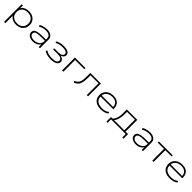

<svg xmlns="http://www.w3.org/2000/svg" viewBox="688 -2729 5143 5143"><g transform="rotate(45 3259.5 -157.5)"><path d="M114 180V-487H162V-367H155Q177 -427 240 -461Q303 -495 386 -495Q469 -495 530.5 -463.5Q592 -432 626.5 -376Q661 -320 661 -244Q661 -168 626.5 -111.5Q592 -55 530.5 -23.5Q469 8 386 8Q303 8 240.5 -26.5Q178 -61 156 -120H163V180ZM386 -37Q489 -37 549 -93.5Q609 -150 609 -244Q609 -337 549.5 -393.5Q490 -450 386 -450Q282 -450 222.5 -393.5Q163 -337 163 -244Q163 -150 222.5 -93.5Q282 -37 386 -37Z M1025 8Q966 8 919 -11Q872 -30 846 -63Q820 -96 820 -139Q820 -187 849.5 -217.5Q879 -248 945.5 -263Q1012 -278 1123 -278H1258V-236H1126Q1050 -236 1000.5 -230Q951 -224 923 -212.5Q895 -201 883.5 -183Q872 -165 872 -140Q872 -92 915.5 -64Q959 -36 1028 -36Q1087 -36 1136.5 -57.5Q1186 -79 1214.5 -117Q1243 -155 1243 -202V-323Q1243 -387 1199.5 -418.5Q1156 -450 1073 -450Q1016 -450 963 -435Q910 -420 867 -390L845 -433Q874 -452 911.5 -466Q949 -480 990.5 -487.5Q1032 -495 1074 -495Q1142 -495 1190.5 -476Q1239 -457 1266 -418.5Q1293 -380 1293 -322V0H1245V-116L1254 -117Q1236 -84 1204.5 -55Q1173 -26 1128 -9Q1083 8 1025 8Z M1703 8Q1625 8 1559 -9.5Q1493 -27 1452 -60L1476 -99Q1520 -66 1576.5 -51.5Q1633 -37 1704 -37Q1801 -37 1849 -61.5Q1897 -86 1897 -134Q1897 -180 1856 -203.5Q1815 -227 1737 -227H1565V-270H1732Q1798 -270 1837.5 -296Q1877 -322 1877 -365Q1877 -408 1833 -429Q1789 -450 1705 -450Q1639 -450 1584 -436.5Q1529 -423 1493 -396L1469 -432Q1505 -463 1567 -479Q1629 -495 1705 -495Q1812 -495 1870 -462.5Q1928 -430 1928 -369Q1928 -327 1899 -295Q1870 -263 1818 -250L1816 -252Q1862 -244 1891 -228Q1920 -212 1934 -188.5Q1948 -165 1948 -132Q1948 -66 1884 -29Q1820 8 1703 8Z M2132 0V-487H2532V-444H2182V0Z M2585 9 2562 -32Q2609 -53 2639 -78.5Q2669 -104 2686 -141.5Q2703 -179 2709 -234Q2715 -289 2715 -368V-487H3116V0H3067V-445H2764V-366Q2764 -282 2756 -220Q2748 -158 2728.5 -114.5Q2709 -71 2674 -41.5Q2639 -12 2585 9Z M3597 8Q3509 8 3442.5 -21.5Q3376 -51 3340 -107Q3304 -163 3304 -241Q3304 -317 3339 -374Q3374 -431 3437.5 -463Q3501 -495 3587 -495Q3669 -495 3725 -466Q3781 -437 3810.5 -384Q3840 -331 3840 -256V-233H3334V-275H3818L3794 -259Q3794 -352 3739 -402Q3684 -452 3586 -452Q3517 -452 3465.5 -427.5Q3414 -403 3384.5 -357.5Q3355 -312 3355 -250V-243Q3355 -177 3384.5 -131Q3414 -85 3469.5 -61Q3525 -37 3602 -37Q3663 -37 3714.5 -52.5Q3766 -68 3808 -103L3830 -65Q3795 -30 3732 -11Q3669 8 3597 8Z M3942 131V-43H4001Q4036 -78 4057 -121Q4078 -164 4088 -218.5Q4098 -273 4098 -340V-487H4494V-43H4589V131H4544V0H3987V131ZM4061 -43H4445V-445H4147V-337Q4146 -250 4124.5 -173Q4103 -96 4061 -43Z M4926 8Q4867 8 4820 -11Q4773 -30 4747 -63Q4721 -96 4721 -139Q4721 -187 4750.5 -217.5Q4780 -248 4846.5 -263Q4913 -278 5024 -278H5159V-236H5027Q4951 -236 4901.5 -230Q4852 -224 4824 -212.5Q4796 -201 4784.5 -183Q4773 -165 4773 -140Q4773 -92 4816.5 -64Q4860 -36 4929 -36Q4988 -36 5037.5 -57.5Q5087 -79 5115.5 -117Q5144 -155 5144 -202V-323Q5144 -387 5100.5 -418.5Q5057 -450 4974 -450Q4917 -450 4864 -435Q4811 -420 4768 -390L4746 -433Q4775 -452 4812.5 -466Q4850 -480 4891.5 -487.5Q4933 -495 4975 -495Q5043 -495 5091.5 -476Q5140 -457 5167 -418.5Q5194 -380 5194 -322V0H5146V-116L5155 -117Q5137 -84 5105.5 -55Q5074 -26 5029 -9Q4984 8 4926 8Z M5549 0V-444H5311V-487H5837V-444H5599V0Z M6210 8Q6122 8 6055.5 -21.5Q5989 -51 5953 -107Q5917 -163 5917 -241Q5917 -317 5952 -374Q5987 -431 6050.5 -463Q6114 -495 6200 -495Q6282 -495 6338 -466Q6394 -437 6423.5 -384Q6453 -331 6453 -256V-233H5947V-275H6431L6407 -259Q6407 -352 6352 -402Q6297 -452 6199 -452Q6130 -452 6078.5 -427.5Q6027 -403 5997.5 -357.5Q5968 -312 5968 -250V-243Q5968 -177 5997.5 -131Q6027 -85 6082.5 -61Q6138 -37 6215 -37Q6276 -37 6327.5 -52.5Q6379 -68 6421 -103L6443 -65Q6408 -30 6345 -11Q6282 8 6210 8Z"/></g></svg>

Font: Nunito Sans 10pt Expanded ExtraLight
Style: Regular
Weight: 250
Width: 7
Designer: Vernon Adams
Foundry: Vernon Adams
Version: Version 3.101;gftools[0.9.27]